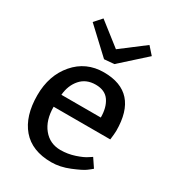

<svg xmlns="http://www.w3.org/2000/svg" viewBox="-190 -894 920 1013"><g transform="rotate(30 270.0 -387.5)"><path d="M278 -677 420 -785 460 -740 310 -605 250 -600 100 -740 140 -785ZM490 -250H145Q145 -168 185 -119Q225 -70 290 -70Q334 -70 376 -84Q418 -98 438 -112L458 -125L493 -73Q483 -64 464 -50Q445 -36 389 -13Q333 10 280 10Q162 10 101 -61.5Q40 -133 40 -260Q40 -381 108.5 -460.5Q177 -540 285 -540Q495 -540 495 -305Q495 -294 493.5 -281Q492 -268 491 -259ZM149 -325H389Q389 -386 363 -424Q337 -462 280 -462Q222 -462 188 -423Q154 -384 149 -325Z"/></g></svg>

Font: Bitter
Style: Regular
Weight: 400
Designer: Sol Matas
Foundry: Sol Matas
Version: Version 1.300;PS 001.300;hotconv 1.0.70;makeotf.lib2.5.58329